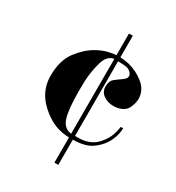

<svg xmlns="http://www.w3.org/2000/svg" viewBox="-190 -761 947 1034"><g transform="rotate(30 283.5 -244.5)"><path d="M331 -512Q344 -511 357 -509.5Q370 -508 384 -505Q438 -492 482.5 -456.5Q527 -421 528 -367Q528 -353 524 -338Q520 -323 512 -306Q501 -286 478.5 -276Q456 -266 430 -266Q396 -265 368 -283.5Q340 -302 340 -337Q340 -345 341.5 -352.5Q343 -360 346 -369Q350 -379 360.5 -387.5Q371 -396 383 -404Q385 -406 387.5 -407.5Q390 -409 393 -411Q405 -419 413.5 -427.5Q422 -436 422 -446Q423 -451 420 -457.5Q417 -464 409 -471Q398 -482 378 -484.5Q358 -487 336 -487Q335 -487 333.5 -487Q332 -487 331 -487V-24Q335 -23 338.5 -23Q342 -23 345 -23Q420 -22 461 -64Q502 -106 514 -157Q516 -165 517.5 -172.5Q519 -180 520 -188L535 -189Q535 -173 530.5 -151Q526 -129 514 -105Q495 -65 452 -32.5Q409 0 331 0V157H307V0Q289 0 270.5 -3Q252 -6 232 -12Q168 -34 114 -90Q60 -146 55 -227Q55 -230 55 -233Q55 -236 55 -239Q55 -334 97.5 -390.5Q140 -447 191 -476Q225 -495 256.5 -503Q288 -511 307 -511V-646H331ZM307 -488Q265 -482 249 -427Q233 -372 229 -308Q229 -291 228.5 -274.5Q228 -258 228 -243Q228 -131 244 -79.5Q260 -28 307 -23Z"/></g></svg>

Font: CAT Schmalfette Thannhaeuser
Style: Regular
Weight: 700
Designer: Peter Wiegel nach Herbert Thanhaeuser 1939/40
Foundry: CAT-Fonts, Peter Wiegel
Version: Version 1.000